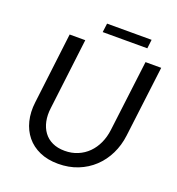

<svg xmlns="http://www.w3.org/2000/svg" viewBox="-138 -873 917 993"><g transform="rotate(20 321.0 -377.0)"><path d="M65.4 0ZM300.3 -67.4Q339.4 -67.4 371.8 -81.1Q404.3 -94.7 428.7 -119.1Q453.1 -143.6 468.5 -177.2Q483.9 -210.9 488.8 -251L537.1 -641.6H623.5L575.2 -251Q568.4 -195.8 545.2 -148.4Q522 -101.1 485.1 -66.4Q448.2 -31.7 399.2 -12.2Q350.1 7.3 291.5 7.3Q233.4 7.3 189.5 -12.2Q145.5 -31.7 117.2 -66.4Q88.9 -101.1 77.1 -148.4Q65.4 -195.8 72.3 -251L119.6 -641.6H205.6L158.2 -251.5Q152.8 -211.4 159.9 -177.7Q167 -144 185.1 -119.4Q203.1 -94.7 232.2 -81.1Q261.2 -67.4 300.3 -67.4ZM282.2 -760.7H527.3L521.5 -711.9H275.9Z"/></g></svg>

Font: Carlito
Style: Italic
Weight: 400
Italic angle: -7°
Designer: Lukasz Dziedzic
Foundry: tyPoland Lukasz Dziedzic
Version: Version 1.104